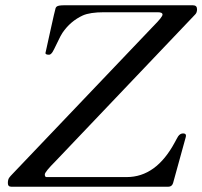

<svg xmlns="http://www.w3.org/2000/svg" viewBox="-20 -708 767 728"><path d="M22.9 0Q9.8 0 9.8 -13.7Q9.8 -27.3 14.9 -34.2Q20 -41 26.4 -47.4L562 -609.4Q596.2 -643.6 596.2 -652.6Q596.2 -661.6 578.1 -661.6H374.5Q321.3 -661.6 293.9 -649.4Q247.1 -627.9 216.8 -583.5Q210.9 -575.2 196.8 -545.4Q182.6 -515.6 179.2 -510.7Q172.4 -500.5 166 -500.5Q152.3 -500.5 152.3 -506.8Q152.8 -508.8 153.8 -513.4Q154.8 -518.1 157 -527.8Q159.2 -537.6 163.1 -555.7Q167 -573.7 173.1 -600.8Q179.2 -627.9 184.3 -650.9Q189.5 -673.8 190.9 -677.5Q192.4 -681.2 195.8 -683.6Q202.1 -688 224.1 -688H711.4Q727.1 -688 727.1 -672.9Q727.1 -660.2 720.2 -653.3L190.9 -97.2Q149.9 -56.2 149.9 -46.6Q149.9 -37.1 155.8 -36.6H460.4Q572.3 -36.6 643.1 -168.9Q646.5 -174.3 649.2 -180.2Q651.9 -186 655.3 -190.9Q663.1 -202.1 674.1 -202.1Q685.1 -202.1 685.1 -193.8Q685.1 -190.4 683.6 -185.5L636.2 -13.7Q631.8 0 618.2 0Z"/></svg>

Font: Cardo-Italic
Style: Italic
Weight: 400
Italic angle: -12°
Designer: David J. Perry
Foundry: David J. Perry
Version: Version 0.991